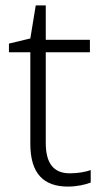

<svg xmlns="http://www.w3.org/2000/svg" viewBox="-20 -679 380 709"><path d="M238 -39C177 -39 149 -77 149 -151V-486H312V-532H149V-659H112L92 -537L13 -518V-486H92V-148C92 -37 142 10 231 10C264 10 295 3 315 -5V-51C296 -44 268 -39 238 -39Z"/></svg>

Font: Noto Sans Malayalam Light
Style: Regular
Weight: 300
Designer: Jelle Bosma - Monotype Design Team
Foundry: Monotype Imaging Inc.
Version: Version 2.104